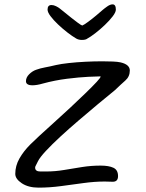

<svg xmlns="http://www.w3.org/2000/svg" viewBox="-20 -929 669 880"><path d="M496 -909Q511 -909 511 -885Q511 -873 496.5 -854Q482 -835 460.5 -814.5Q439 -794 417 -777Q395 -760 380 -752Q373 -746 355 -746Q341 -746 330 -752Q311 -763 288.5 -780.5Q266 -798 245.5 -817.5Q225 -837 211.5 -855Q198 -873 198 -885Q198 -906 216 -906Q226 -906 237 -900.5Q248 -895 254 -890Q262 -884 276.5 -872Q291 -860 307.5 -847Q324 -834 337.5 -824Q351 -814 357 -812Q365 -815 384 -829Q403 -843 422 -859Q441 -875 450 -883Q458 -890 471.5 -899.5Q485 -909 496 -909ZM157 -69Q110 -69 80 -89Q50 -109 50 -132Q50 -169 69 -202.5Q88 -236 119 -267Q132 -280 160.5 -306.5Q189 -333 226.5 -366.5Q264 -400 302 -435.5Q340 -471 372 -502Q404 -533 423.5 -554Q443 -575 441 -579Q427 -579 385 -577Q343 -575 287 -568Q231 -561 176 -546Q149 -538 127 -538Q115 -538 107 -542.5Q99 -547 99 -557Q99 -574 113.5 -588.5Q128 -603 145 -609Q164 -616 186 -620Q208 -624 237 -631Q259 -636 295 -640Q331 -644 371.5 -646Q412 -648 449 -648Q475 -648 497.5 -647Q520 -646 533 -643Q575 -633 575 -606Q575 -578 554.5 -560Q534 -542 507 -516Q471 -487 428 -451Q385 -415 340.5 -377Q296 -339 257 -303Q218 -267 190.5 -237.5Q163 -208 154 -190L142 -166Q142 -165 141.5 -163.5Q141 -162 141 -161Q141 -143 165 -143H190Q233 -143 274 -150Q315 -157 356.5 -163.5Q398 -170 441 -170Q479 -170 500 -160Q521 -150 521 -122Q521 -96 497 -96Q488 -96 478.5 -96.5Q469 -97 460 -97Q414 -97 363 -90Q312 -83 259.5 -76Q207 -69 157 -69Z"/></svg>

Font: Fuzzy Bubbles
Style: Regular
Weight: 400
Designer: Robert E. Leuschke
Foundry: Robert E. Leuschke
Version: Version 1.010; ttfautohint (v1.8.3)